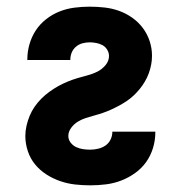

<svg xmlns="http://www.w3.org/2000/svg" viewBox="-20 -548 540 576"><path d="M251 8Q228 8 205.5 5.5Q183 3 161 -4.5Q139 -12 119.5 -24.5Q100 -37 85.5 -54.5Q71 -72 63.5 -94.5Q56 -117 56 -140Q56 -155 59.5 -170.5Q63 -186 69 -200.5Q75 -215 84 -228Q93 -241 104 -252Q115 -263 128 -272.5Q141 -282 154.5 -289.5Q168 -297 182.5 -303Q197 -309 212 -313.5Q227 -318 242.5 -322Q258 -326 272 -333Q286 -340 296.5 -352.5Q307 -365 307 -380Q307 -390 301.5 -399Q296 -408 287.5 -412.5Q279 -417 269 -419Q259 -421 249 -421Q238 -421 227 -418Q216 -415 207.5 -407.5Q199 -400 195 -390Q191 -380 191 -369V-368H62V-370Q62 -393 68.5 -415.5Q75 -438 87.5 -457Q100 -476 118.5 -490.5Q137 -505 158.5 -513.5Q180 -522 203 -525Q226 -528 249 -528Q271 -528 293.5 -525.5Q316 -523 337 -515.5Q358 -508 376.5 -495Q395 -482 408.5 -464Q422 -446 429 -424.5Q436 -403 436 -381Q436 -367 433.5 -354Q431 -341 426.5 -328.5Q422 -316 415 -304Q408 -292 399.5 -281.5Q391 -271 381.5 -262Q372 -253 361 -245.5Q350 -238 338 -231.5Q326 -225 314 -219.5Q302 -214 289 -209.5Q276 -205 263 -201.5Q250 -198 237.5 -194Q225 -190 213.5 -183Q202 -176 193.5 -164.5Q185 -153 185 -140Q185 -129 192 -120Q199 -111 209 -106.5Q219 -102 229.5 -100.5Q240 -99 251 -99Q263 -99 275 -102Q287 -105 296.5 -111.5Q306 -118 311.5 -129Q317 -140 317 -152V-153H446V-151Q446 -127 439 -104Q432 -81 418.5 -62Q405 -43 385.5 -29Q366 -15 344 -6.5Q322 2 298.5 5Q275 8 251 8Z"/></svg>

Font: Iosevka Curly Heavy
Style: Regular
Weight: 900
Monospace: yes
Designer: Belleve Invis
Foundry: Belleve Invis
Version: Version 22.1.2; ttfautohint (v1.8.4)